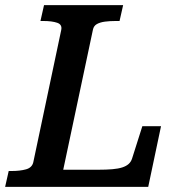

<svg xmlns="http://www.w3.org/2000/svg" viewBox="-44 -730 711 750"><path d="M437 -710 423 -648H408Q385 -648 366 -645.5Q347 -643 334.5 -636Q322 -629 319 -614L203 -67H341Q372 -67 395 -69Q418 -71 433.5 -76Q449 -81 458.5 -89.5Q468 -98 472 -111L512 -237H585L535 0H-24L-10 -62H1Q34 -62 57.5 -68.5Q81 -75 86 -96L195 -612Q200 -634 179.5 -641Q159 -648 125 -648H114L128 -710Z"/></svg>

Font: Roboto Serif Medium
Style: Italic
Weight: 500
Italic angle: -10°
Designer: Greg Gazdowicz
Foundry: Commercial Type
Version: Version 1.008